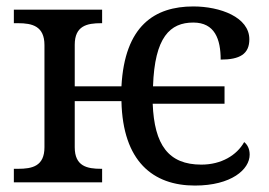

<svg xmlns="http://www.w3.org/2000/svg" viewBox="-20 -566 834 596"><path d="M585 10C698 10 755 -40 755 -86C755 -104 748 -117 738 -125C715 -84 667 -55 605 -55C503 -55 459 -116 454 -244H677V-298H455C460 -451 508 -496 580 -496C647 -496 665 -444 665 -381C724 -381 754 -398 754 -444C754 -513 663 -546 580 -546C460 -546 367 -486 357 -298H212V-427C212 -486 250 -494 294 -494H297V-536H23V-494H36C80 -494 118 -485 118 -426V-109C118 -50 80 -42 36 -42H23V0H297V-42H294C250 -42 212 -50 212 -109V-252H357C361 -65 455 10 585 10Z"/></svg>

Font: Noto Serif Thai
Style: Regular
Weight: 400
Designer: Monotype Design Team
Foundry: Monotype Imaging Inc.
Version: Version 1.901